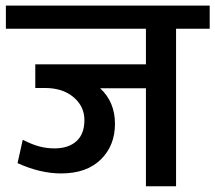

<svg xmlns="http://www.w3.org/2000/svg" viewBox="-35 -646 747 666"><path d="M471.2 0V-339.8H312.5Q363.8 -292 363.8 -216.6Q363.8 -141.1 314.7 -92.8Q265.6 -44.4 176.8 -44.4Q104.5 -44.4 25.9 -80.1L43.9 -161.1Q77.6 -144 103.5 -137.5Q129.4 -130.9 157.2 -131.3Q204.6 -132.3 231.2 -157.2Q257.8 -182.1 257.8 -229.5Q257.8 -276.9 220.2 -308.8Q182.6 -340.8 120.6 -340.8H87.4V-422.9H471.2V-546.4H-14.6V-626.5H692.4V-546.4H575.7V0Z"/></svg>

Font: Yantramanav Medium
Style: Regular
Weight: 500
Version: Version 1.001;PS 1.0;hotconv 1.0.72;makeotf.lib2.5.5900; ttf